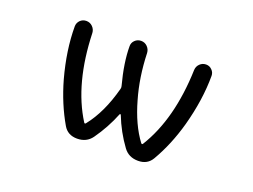

<svg xmlns="http://www.w3.org/2000/svg" viewBox="-85 -728 1171 888"><g transform="rotate(20 500.0 -284.0)"><path d="M358.4 -101.6Q362.3 -95.7 367.2 -101.6Q429.7 -179.7 462.9 -305.7Q464.8 -312.5 462.9 -319.3Q434.6 -425.8 434.6 -505.9Q434.6 -522.5 446.3 -534.2Q459 -546.9 477.1 -546.9Q495.1 -546.9 507.8 -534.2Q520.5 -521.5 521.5 -503.9Q525.4 -384.8 554.7 -284.2Q585.9 -172.9 638.7 -102.5Q643.6 -96.7 647.5 -102.5Q745.1 -259.8 752.9 -504.9Q753.9 -522.5 766.6 -534.7Q779.3 -546.9 796.9 -546.9Q814.5 -546.9 826.2 -534.2Q837.9 -522.5 837.9 -505.9Q837.9 -388.7 801.8 -255.9Q771.5 -146.5 719.7 -57.6Q698.2 -20.5 652.3 -20.5Q605.5 -20.5 580.1 -55.7Q534.2 -118.2 504.9 -193.4Q503.9 -195.3 502 -195.3Q500 -195.3 499 -193.4Q469.7 -120.1 423.8 -55.7Q398.4 -20.5 352.1 -20.5Q305.7 -20.5 284.2 -57.6Q232.4 -146.5 201.2 -256.8Q165 -388.7 165 -504.9Q165 -521.5 176.8 -534.2Q189.5 -546.9 207.5 -546.9Q225.6 -546.9 238.3 -534.2Q251 -521.5 252 -503.9Q259.8 -257.8 358.4 -101.6Z"/></g></svg>

Font: Rounded Mgen+ 1m regular
Style: Regular
Weight: 400
Designer: [Source Han Sans]
Ryoko NISHIZUKA  (kana & ideographs); Paul D. Hunt (Latin, Greek & Cyrillic); Wenlong ZHANG  (bopomofo
Version: Version 1.059.20150602